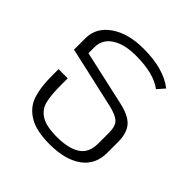

<svg xmlns="http://www.w3.org/2000/svg" viewBox="-154 -664 800 800"><g transform="rotate(45 246.0 -264.5)"><path d="M57 -191V-233H111V-191Q111 -133 119.5 -99.5Q128 -66 158.5 -47Q189 -28 252 -28Q320 -28 356.5 -52Q393 -76 393 -130V-194Q393 -232 376.5 -248.5Q360 -265 316 -275L45 -336V-403Q45 -466 101 -505Q157 -544 247 -544Q367 -544 431 -493L403 -461Q350 -501 246 -501Q177 -501 137.5 -475Q98 -449 98 -403V-368L340 -314Q399 -301 423 -273.5Q447 -246 447 -193V-130Q447 -60 395 -22.5Q343 15 252 15Q172 15 129 -11.5Q86 -38 71.5 -82Q57 -126 57 -191Z"/></g></svg>

Font: Pridi ExtraLight
Style: Regular
Weight: 275
Designer: Katatrad Team
Foundry: CadsonDemak
Version: Version 1.001